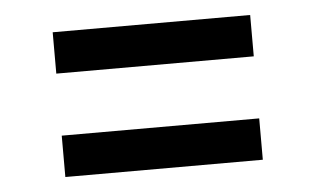

<svg xmlns="http://www.w3.org/2000/svg" viewBox="-33 -515 608 370"><g transform="rotate(-5 271.0 -330.0)"><path d="M80 -470H462V-390H80ZM80 -270H462V-190H80Z"/></g></svg>

Font: Orienta
Style: Regular
Weight: 400
Designer: Eduardo Rodriguez Tunni
Foundry: Eduardo Rodriguez Tunni
Version: Version 1.001